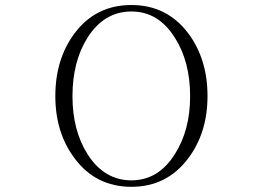

<svg xmlns="http://www.w3.org/2000/svg" viewBox="-20 -717 1040 754"><path d="M496.1 -697.3Q356.4 -697.3 273.4 -586.9Q197.3 -485.4 197.3 -339.8Q197.3 -195.3 273.4 -94.7Q356.4 16.6 496.1 16.6Q634.8 16.6 718.8 -94.7Q794.9 -195.3 794.9 -339.8Q794.9 -485.4 718.8 -586.9Q634.8 -697.3 496.1 -697.3ZM496.1 -671.9Q602.5 -671.9 667 -568.4Q726.6 -474.6 726.6 -338.9Q726.6 -206.1 667 -112.3Q602.5 -8.8 496.1 -8.8Q388.7 -8.8 323.2 -112.3Q264.6 -206.1 264.6 -338.9Q264.6 -474.6 323.2 -568.4Q388.7 -671.9 496.1 -671.9Z"/></svg>

Font: BatangChe
Style: Regular
Weight: 400
Monospace: yes
Version: Version 2.21